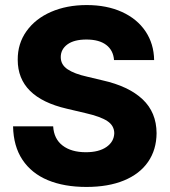

<svg xmlns="http://www.w3.org/2000/svg" viewBox="-20 -737 678 767"><path d="M325.2 -579.1Q275.9 -579.1 249.3 -559.6Q222.7 -540 222.7 -508.8Q222.7 -478.5 250 -460.2Q277.3 -441.9 328.1 -430.7L389.6 -416Q494.1 -392.6 549.6 -340.3Q605 -288.1 605.5 -205.1Q605 -138.7 571.5 -90.3Q538.1 -42 475.3 -16.1Q412.6 9.8 325.2 9.8Q236.3 9.8 171.1 -17.3Q106 -44.4 69.8 -98.6Q33.7 -152.8 32.2 -232.4H192.4Q195.3 -182.1 230.2 -155.5Q265.1 -128.9 323.2 -128.9Q375 -128.9 405.3 -149.9Q435.5 -170.9 436.5 -205.1Q436 -235.4 408.7 -253.4Q381.3 -271.5 321.3 -285.2L247.1 -302.7Q50.8 -348.1 50.8 -498Q50.3 -562.5 85.7 -612.3Q121.1 -662.1 183.8 -689.5Q246.6 -716.8 326.2 -716.8Q406.7 -716.8 467.3 -689.2Q527.8 -661.6 561.3 -611.8Q594.7 -562 595.7 -497.1H435.5Q432.6 -536.1 404.3 -557.6Q376 -579.1 325.2 -579.1Z"/></svg>

Font: Pretendard ExtraBold
Style: Regular
Weight: 800
Designer: Base glyphs from Inter by Rasmus Andersson; Hangeul glyphs from Noto Sans CJK(Source Han Sans) by Jang Soo-young and Kan
Foundry: Kil Hyung-jin
Version: Version 1.309